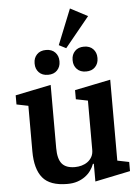

<svg xmlns="http://www.w3.org/2000/svg" viewBox="-62 -988 764 1047"><g transform="rotate(-5 320.0 -464.0)"><path d="M264 12Q169 12 129 -36.5Q89 -85 89 -182V-431L25 -444V-494L220 -534V-188Q220 -129 242 -102.5Q264 -76 313 -76Q332 -76 350 -81Q368 -86 382.5 -96.5Q397 -107 406 -123Q415 -139 415 -161V-431L350 -444V-494L546 -534V-91L610 -78V-28L417 12V-85H412Q405 -66 392.5 -48.5Q380 -31 361.5 -17.5Q343 -4 319 4Q295 12 264 12ZM211 -590Q179 -590 161 -609Q143 -628 143 -656V-660Q143 -688 161 -707Q179 -726 211 -726Q243 -726 261 -707Q279 -688 279 -660V-656Q279 -628 261 -609Q243 -590 211 -590ZM419 -590Q387 -590 369 -609Q351 -628 351 -656V-660Q351 -688 369 -707Q387 -726 419 -726Q451 -726 469 -707Q487 -688 487 -660V-656Q487 -628 469 -609Q451 -590 419 -590ZM283 -746 361 -940 456 -890 322 -726Z"/></g></svg>

Font: IBM Plex Serif SmBld
Style: Regular
Weight: 600
Designer: Mike Abbink, Paul van der Laan, Pieter van Rosmalen
Foundry: Bold Monday
Version: Version 3.001